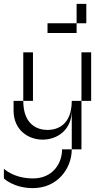

<svg xmlns="http://www.w3.org/2000/svg" viewBox="-20 -770 490 990"><path d="M400 -250H350C350 -125 275 -100 225 -100C175 -100 100 -125 100 -250H50V-200C50 -100 125 -50 200 -50C275 -50 350 -100 350 -200V0H400ZM0 150C0 150 50 200 150 200C275 200 350 100 350 0H300C300 75 250 150 150 150C50 150 0 100 0 100ZM100 -250H150V-500H100ZM225 -600H375V-650H225ZM375 -650H425V-750H375ZM400 -250H450V-500H400Z"/></svg>

Font: LS-VG5000 Light Shifted
Style: Regular
Weight: 400
Designer: Justin Bihan, 2021
Foundry: Justin Bihan, 2021
Version: Version 1.000;Glyphs 3.1.2 (3151)